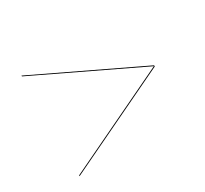

<svg xmlns="http://www.w3.org/2000/svg" viewBox="-96 -739 753 704"><g transform="rotate(-30 280.0 -387.0)"><path d="M500 -390V-385L60 -174.5V-178L497.5 -387.5L60 -597V-600.5Z"/></g></svg>

Font: Bodoni* 48pt
Style: Bold
Weight: 700
Version: Version 2.3